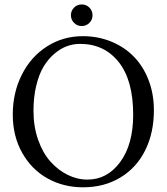

<svg xmlns="http://www.w3.org/2000/svg" viewBox="-20 -818 739 851"><path d="M308.3 -716.6Q294.4 -730.5 294.4 -750.5Q294.4 -770.5 308.3 -784.4Q322.3 -798.3 342.3 -798.3Q362.3 -798.3 376.2 -784.4Q390.1 -770.5 390.1 -750.5Q390.1 -730.5 376.2 -716.6Q362.3 -702.6 342.3 -702.6Q322.3 -702.6 308.3 -716.6ZM334.5 -623.5Q304.7 -623.5 276.1 -613Q247.6 -602.5 220.5 -579.3Q193.4 -556.2 173.1 -522.5Q152.8 -488.8 140.6 -438.2Q128.4 -387.7 128.4 -327.1Q128.4 -257.3 148.9 -198.7Q169.4 -140.1 203.4 -102.1Q237.3 -64 279.8 -43Q322.3 -22 367.7 -22Q455.6 -22 512.9 -100.1Q570.3 -178.2 570.3 -309.6Q570.3 -461.9 506.3 -542.7Q442.4 -623.5 334.5 -623.5ZM662.1 -329.1Q662.1 -229.5 623.8 -152.1Q585.4 -74.7 513.7 -31.2Q441.9 12.2 348.1 12.2Q261.7 12.2 191.2 -26.9Q120.6 -65.9 78.6 -140.1Q36.6 -214.4 36.6 -310.1Q36.6 -407.2 76.7 -486.8Q116.7 -566.4 188 -612.1Q259.3 -657.7 347.2 -657.7Q414.1 -657.7 472.2 -634Q530.3 -610.4 572.3 -567.9Q614.3 -525.4 638.2 -463.9Q662.1 -402.3 662.1 -329.1Z"/></svg>

Font: Libertinage
Style: f
Weight: 400
Designer: OSP
Foundry: OSP
Version: Version 1.0; 2008; OFL relea